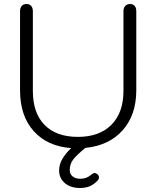

<svg xmlns="http://www.w3.org/2000/svg" viewBox="-20 -730 781 958"><path d="M660 -674V-279Q660 -157 592.5 -80.5Q525 -4 406 8Q363 43 345.5 65.5Q328 88 328 119Q328 138 342 150Q356 162 381 162Q413 162 436 141Q446 133 452 133Q458 133 467 140Q474 147 474 155Q474 164 465 173Q446 192 426 200Q406 208 379 208Q332 208 303.5 183.5Q275 159 275 121Q275 91 290.5 64Q306 37 335 9Q216 0 148 -76Q80 -152 80 -279V-674Q80 -691 88.5 -700.5Q97 -710 112 -710Q127 -710 135.5 -700.5Q144 -691 144 -674V-276Q144 -166 202.5 -106.5Q261 -47 369 -47Q476 -47 536 -107.5Q596 -168 596 -276V-674Q596 -691 605 -700.5Q614 -710 629 -710Q644 -710 652 -700.5Q660 -691 660 -674Z"/></svg>

Font: Kodchasan Light
Style: Regular
Weight: 300
Version: Version 1.000; ttfautohint (v1.6)